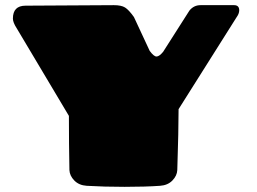

<svg xmlns="http://www.w3.org/2000/svg" viewBox="-20 -720 995 744"><path d="M887 -700Q907 -700 907 -680Q907 -667 896 -652L672 -297Q672 -216 667 -61Q666 -39 648 -20.5Q630 -2 600 0Q543 4 463 4Q383 4 316 0Q286 -2 268 -20.5Q250 -39 249 -61Q247 -162 247 -271L45 -610Q30 -633 30 -648Q30 -698 79 -698L421 -700Q450 -700 464.5 -691Q479 -682 499 -654L560 -523Q576 -501 586.5 -501Q597 -501 612 -519L714 -679Q731 -700 757 -700Z"/></svg>

Font: Chango
Style: Regular
Weight: 400
Designer: Manuel Lupez
Foundry: Fontstage
Version: Version 1.001